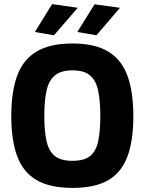

<svg xmlns="http://www.w3.org/2000/svg" viewBox="-20 -904 705 936"><path d="M333 12Q224 12 158.5 -26Q93 -64 64 -142Q35 -220 35 -338Q35 -457 64 -535.5Q93 -614 158.5 -653Q224 -692 333 -692Q442 -692 507 -653Q572 -614 601 -535.5Q630 -457 630 -338Q630 -218 601 -140.5Q572 -63 507.5 -25.5Q443 12 333 12ZM333 -120Q391 -120 420 -144Q449 -168 459 -217Q469 -266 469 -338Q469 -410 459 -460Q449 -510 420 -535.5Q391 -561 333 -561Q276 -561 246.5 -535.5Q217 -510 206.5 -460.5Q196 -411 196 -338Q196 -267 206.5 -218Q217 -169 246 -144.5Q275 -120 333 -120ZM450 -732 357 -748 441 -883 565 -866ZM243 -732 150 -748 234 -884 359 -866Z"/></svg>

Font: Cairo ExtraBold
Style: Regular
Weight: 800
Designer: Mohamed Gaber, Accademia di Belle Arti di Urbino
Foundry: Kief Type Foundry, Accademia di Belle Arti di Urbino
Version: Version 3.117